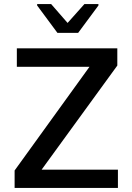

<svg xmlns="http://www.w3.org/2000/svg" viewBox="-20 -926 651 946"><path d="M263 -764H365L465 -899V-906H396L313 -813L232 -906H163V-899ZM52 0H561V-90H185L558 -603V-688H63V-597H421L52 -86Z"/></svg>

Font: Saira UNSAM Medium SC
Style: Regular
Weight: 500
Designer: Hector Gatti with collaboration of the Omnibus-Type team
Foundry: Omnibus-Type
Version: Version 1.072;PS 001.072;hotconv 1.0.88;makeotf.lib2.5.64775